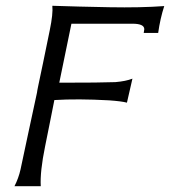

<svg xmlns="http://www.w3.org/2000/svg" viewBox="-20 -644 588 664"><path d="M548 -623Q534 -580 527 -530H477Q479 -540 479 -543Q479 -562 438 -562H227L185 -358Q331 -358 379 -360Q415 -363 438 -372L419 -289Q400 -294 357 -297Q249 -303 168 -298Q165 -283 154.5 -230Q144 -177 136 -138Q118 -50 121 0H30Q44 -27 51 -58Q52 -62 57.5 -88.5Q63 -115 78.5 -187Q94 -259 108 -324Q108 -327 112.5 -348.5Q117 -370 129 -427Q141 -484 152 -539Q164 -597 161 -624Q249 -621 358 -619Q466 -617 548 -623Z"/></svg>

Font: GFS Neohellenic Rg
Style: Italic
Weight: 400
Italic angle: -12°
Designer: Takis Katsoulidis and George D. Matthiopoulos
Foundry: Takis Katsoulidis and George D. Matthiopoulos
Version: Version 1.0